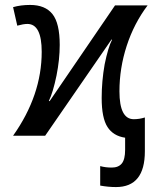

<svg xmlns="http://www.w3.org/2000/svg" viewBox="-20 -550 641 778"><path d="M432 -390 163 0H33Q149 -164 149 -340Q149 -453 91 -453Q75 -453 50 -446L33 -521Q64 -530 102 -530Q163 -530 192.5 -493Q222 -456 222 -368Q222 -309 209 -244Q195 -176 178 -141L181 -140L446 -528H578Q523 -455 493.5 -364.5Q464 -274 464 -180Q464 -67 522 -67Q545 -67 567 -74V63Q567 208 450 208Q419 208 386 202V123Q407 129 433 129Q460 129 473.5 112.5Q487 96 487 57V8Q439 1 415.5 -35.5Q392 -72 392 -153Q392 -221 404 -289Q418 -358 434 -389Z"/></svg>

Font: Libra Sans
Style: Regular
Weight: 400
Foundry: Context Ltd
Version: Version 1.000; ttfautohint (v1.3)